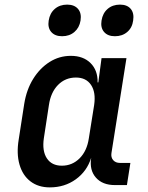

<svg xmlns="http://www.w3.org/2000/svg" viewBox="-20 -802 640 832"><path d="M196 10Q146 10 112 -16Q78 -42 64.5 -89Q51 -136 61 -197L85 -352Q95 -414 124 -460.5Q153 -507 195 -533.5Q237 -560 287 -560Q341 -560 372.5 -528.5Q404 -497 403 -445H406L420 -550H528L463 -139Q460 -120 470.5 -108Q481 -96 500 -96H545L530 0H478Q424 0 395.5 -32.5Q367 -65 375 -117V-118Q357 -60 308.5 -25Q260 10 196 10ZM248 -84Q293 -84 325 -116Q357 -148 365 -203L388 -347Q396 -402 374.5 -434Q353 -466 309 -466Q263 -466 231.5 -434Q200 -402 192 -347L170 -203Q162 -148 183 -116Q204 -84 248 -84ZM478 -645Q447 -645 431 -663.5Q415 -682 420 -713Q425 -745 446.5 -763.5Q468 -782 500 -782Q531 -782 546.5 -763.5Q562 -745 557 -713Q553 -682 531.5 -663.5Q510 -645 478 -645ZM249 -645Q218 -645 202 -663.5Q186 -682 191 -713Q196 -745 217.5 -763.5Q239 -782 271 -782Q302 -782 318 -763.5Q334 -745 329 -713Q324 -682 302.5 -663.5Q281 -645 249 -645Z"/></svg>

Font: JetBrains Mono NL SemiBold
Style: Italic
Weight: 600
Italic angle: -9°
Monospace: yes
Designer: Philipp Nurullin, Konstantin Bulenkov
Foundry: JetBrains
Version: Version 2.305; ttfautohint (v1.8.4.7-5d5b)